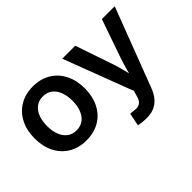

<svg xmlns="http://www.w3.org/2000/svg" viewBox="-126 -869 1400 1400"><g transform="rotate(-45 574.5 -168.5)"><path d="M297.9 11.2Q219.7 11.2 161.4 -23.4Q103 -58.1 71 -120.6Q39.1 -183.1 39.1 -266.1Q39.1 -349.1 71 -411.9Q103 -474.6 161.4 -509.5Q219.7 -544.4 297.9 -544.4Q376.5 -544.4 434.6 -509.5Q492.7 -474.6 524.7 -411.9Q556.6 -349.1 556.6 -266.1Q556.6 -183.1 524.7 -120.6Q492.7 -58.1 434.6 -23.4Q376.5 11.2 297.9 11.2ZM297.9 -91.8Q340.8 -91.8 370.1 -114.5Q399.4 -137.2 414.3 -176.5Q429.2 -215.8 429.2 -266.1Q429.2 -316.9 414.3 -356.4Q399.4 -396 370.1 -418.7Q340.8 -441.4 297.9 -441.4Q255.4 -441.4 226.1 -418.7Q196.8 -396 181.9 -356.4Q167 -316.9 167 -266.1Q167 -215.8 181.9 -176.5Q196.8 -137.2 225.8 -114.5Q254.9 -91.8 297.9 -91.8ZM639.6 197.8 659.7 98.6 689.9 101.1Q714.8 106 733.6 101.8Q752.4 97.7 765.4 82.8Q778.3 67.9 784.7 40L796.4 0.5L592.8 -535.6H726.6L824.7 -248.5Q841.3 -199.2 853.3 -149.9Q865.2 -100.6 878.4 -49.8H844.7Q857.9 -100.6 871.1 -150.1Q884.3 -199.7 901.4 -248.5L1001.5 -535.6H1133.8L900.9 75.2Q884.8 117.7 860.6 147Q836.4 176.3 802.7 191.4Q769 206.5 723.1 206.5Q698.7 206.5 676.8 204.1Q654.8 201.7 639.6 197.8Z"/></g></svg>

Font: Inter 20pt SemiBold
Style: Regular
Weight: 600
Version: Version 4.001;git-66647c0bb